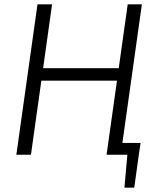

<svg xmlns="http://www.w3.org/2000/svg" viewBox="-20 -710 724 881"><path d="M625 -54 617 0H471L478 -54ZM618 -7 596 151H551L565 -7ZM219 -690 122 0H55L152 -690ZM535 -397 528 -340H162L170 -397ZM631 -690 534 0H469L566 -690Z"/></svg>

Font: Exo 2 Light
Style: Italic
Weight: 300
Italic angle: -8°
Designer: Natanael Gama
Foundry: Natanael Gama
Version: Version 2.010